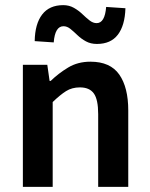

<svg xmlns="http://www.w3.org/2000/svg" viewBox="-20 -727 583 747"><path d="M69 0V-475H164L173 -412H177Q208 -442 245.5 -464.5Q283 -487 332 -487Q409 -487 444 -437Q479 -387 479 -297V0H362V-283Q362 -340 345 -363.5Q328 -387 291 -387Q260 -387 237 -372.5Q214 -358 185 -330V0ZM357 -556Q333 -556 314.5 -566Q296 -576 281.5 -590Q267 -604 254 -614.5Q241 -625 227 -625Q194 -625 189 -562L115 -567Q116 -634 144 -670.5Q172 -707 226 -707Q249 -707 267.5 -696.5Q286 -686 300.5 -672Q315 -658 328.5 -647.5Q342 -637 356 -637Q388 -637 393 -700L468 -695Q466 -628 438.5 -592Q411 -556 357 -556Z"/></svg>

Font: Narnoor SemiBold
Style: Regular
Weight: 600
Designer: S. Sridhar Murthy
Foundry: SIL International
Version: Version 3.000